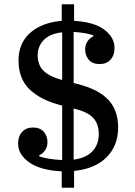

<svg xmlns="http://www.w3.org/2000/svg" viewBox="-20 -800 633 902"><path d="M270 5Q170 0 117.5 -37Q65 -74 65 -126Q65 -160 84 -180.5Q103 -201 135 -201Q169 -201 186 -180.5Q203 -160 203 -133Q203 -111 192.5 -95Q182 -79 164 -70V-66Q181 -59 208.5 -54.5Q236 -50 272 -48V-304Q172 -329 119.5 -379.5Q67 -430 67 -516Q67 -597 121.5 -645.5Q176 -694 270 -702V-780H328V-702Q421 -697 469.5 -661Q518 -625 518 -574Q518 -540 499 -519.5Q480 -499 448 -499Q414 -499 397 -519.5Q380 -540 380 -567Q380 -589 390.5 -605Q401 -621 419 -630V-634Q402 -640 379.5 -644Q357 -648 326 -650V-410L342 -406Q442 -381 488.5 -331.5Q535 -282 535 -201Q535 -116 481 -61.5Q427 -7 328 3V82H270ZM272 -648Q215 -642 186 -612.5Q157 -583 157 -540Q157 -495 184 -468Q211 -441 272 -424ZM326 -50Q385 -58 414.5 -89.5Q444 -121 444 -171Q444 -219 416.5 -247.5Q389 -276 326 -290Z"/></svg>

Font: IBM Plex Serif Medium
Style: Regular
Weight: 500
Designer: Mike Abbink, Paul van der Laan, Pieter van Rosmalen
Foundry: Bold Monday
Version: Version 2.5